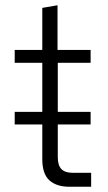

<svg xmlns="http://www.w3.org/2000/svg" viewBox="-20 -711 413 731"><path d="M36 -237V-285H325V-237ZM244 0Q195 0 168 -24.5Q141 -49 141 -105V-472H36V-521H141V-681L199 -691V-521H325V-472H200V-113Q200 -81 214 -67Q228 -53 258 -53H327V0Z"/></svg>

Font: Mona Sans Light
Style: Regular
Weight: 300
Designer: Deni Anggara
Foundry: GitHub
Version: Version 2.000